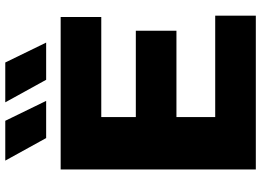

<svg xmlns="http://www.w3.org/2000/svg" viewBox="-151 -839 990 728"><g transform="rotate(-90 344.0 -475.0)"><path d="M65.5 0V-740H643.5V-586H264V-455H591.5V-301H264V-154H648.5V0ZM405.5 -795 320 -950H471L546.5 -795ZM184.5 -795 99 -950H250L325.5 -795Z"/></g></svg>

Font: Encode Sans SemiExpanded SemiExpanded ExtraBold
Style: Regular
Weight: 800
Width: 6
Designer: Multiple Designers
Foundry: Impallari Type
Version: Version 3.000; ttfautohint (v1.8.3) -l 8 -r 50 -G 200 -x 14 